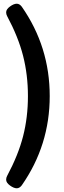

<svg xmlns="http://www.w3.org/2000/svg" viewBox="-20 -803 341 1031"><path d="M247 -287Q247 -23 97 192Q85 208 70 208Q54 208 33.5 193Q13 178 13 162Q13 151 18 142Q78 30 104 -71.5Q130 -173 130 -287Q130 -401 104 -503Q78 -605 18 -717Q13 -726 13 -737Q13 -753 33.5 -768Q54 -783 70 -783Q85 -783 97 -767Q247 -552 247 -287Z"/></svg>

Font: mmAsap
Style: Bold
Weight: 700
Designer: Pablo Cosgaya
Foundry: Omnibus-Type
Version: Version 1.001